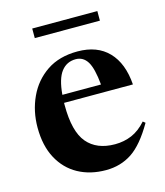

<svg xmlns="http://www.w3.org/2000/svg" viewBox="-104 -751 723 843"><g transform="rotate(-15 257.0 -330.0)"><path d="M287 -524Q376.5 -524 427.2 -471.2Q478 -418.5 485 -321H172Q172 -315.5 172 -309.5Q172 -190.5 215.5 -139Q259 -87.5 342 -87.5Q383 -87.5 418.2 -102.5Q453.5 -117.5 484.5 -152.5L495 -144Q444.5 -56.5 392.8 -22.2Q341 12 274.5 12Q203 12 148.2 -18Q93.5 -48 62.5 -105.8Q31.5 -163.5 31.5 -246Q31.5 -320.5 61 -384Q90.5 -447.5 147.2 -485.8Q204 -524 287 -524ZM270.5 -493Q229.5 -493 204.8 -461Q180 -429 174 -357H349.5Q342.5 -432 323.5 -462.5Q304.5 -493 270.5 -493ZM121.5 -629V-672.5H417.5V-629Z"/></g></svg>

Font: Newsreader 72pt SemiBold
Style: Regular
Weight: 600
Designer: Hugues Gentile
Foundry: Production Type
Version: Version 1.003; ttfautohint (v1.8.3)